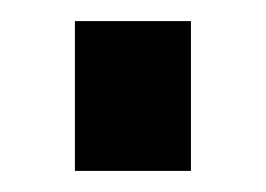

<svg xmlns="http://www.w3.org/2000/svg" viewBox="-20 -429 252 182"><path d="M51 -267V-409H161V-267Z"/></svg>

Font: Archivo ExtraCondensed
Style: Bold
Weight: 700
Width: 2
Designer: Hector Gatti
Foundry: Omnibus-Type
Version: Version 2.001